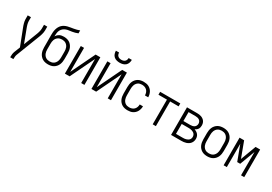

<svg xmlns="http://www.w3.org/2000/svg" viewBox="35 -1828 4429 3132"><g transform="rotate(30 2250.0 -262.5)"><path d="M160 215V208Q160 183 162.5 158Q165 133 174 109L218 -3L101 -305Q94 -322 88 -339.5Q82 -357 77.5 -374.5Q73 -392 69.5 -410Q66 -428 66 -447V-520H127V-447Q127 -431 130 -415.5Q133 -400 137 -384.5Q141 -369 146.5 -354Q152 -339 157 -325L249 -82L343 -325Q349 -340 354 -354.5Q359 -369 363 -384.5Q367 -400 370 -415.5Q373 -431 373 -447V-520H434V-447Q434 -428 430.5 -410Q427 -392 422.5 -374.5Q418 -357 412 -339.5Q406 -322 399 -305L231 129Q224 148 222 168Q220 188 220 208V215Z M750 8Q723 8 696.5 2.5Q670 -3 647 -16.5Q624 -30 606 -50.5Q588 -71 577.5 -95.5Q567 -120 562.5 -146.5Q558 -173 558 -200V-306Q558 -338 557.5 -369Q557 -400 557 -432Q557 -459 559 -486.5Q561 -514 568 -540.5Q575 -567 588 -592Q601 -617 620.5 -636Q640 -655 664.5 -667.5Q689 -680 715.5 -687Q742 -694 769.5 -698Q797 -702 824 -707Q851 -712 877.5 -718.5Q904 -725 930 -735V-680Q905 -669 878.5 -662Q852 -655 825 -650.5Q798 -646 771 -643Q744 -640 718 -630.5Q692 -621 670.5 -603.5Q649 -586 636.5 -562Q624 -538 619.5 -510.5Q615 -483 615 -456V-441Q625 -458 640 -473Q655 -488 673 -497.5Q691 -507 711.5 -510.5Q732 -514 753 -514Q779 -514 805.5 -508.5Q832 -503 855 -489.5Q878 -476 895.5 -455Q913 -434 923.5 -410Q934 -386 938 -359.5Q942 -333 942 -306V-200Q942 -173 937.5 -146.5Q933 -120 922.5 -95.5Q912 -71 894 -50.5Q876 -30 853 -16.5Q830 -3 803.5 2.5Q777 8 750 8ZM750 -47Q769 -47 788 -51.5Q807 -56 823 -66.5Q839 -77 850.5 -92.5Q862 -108 869 -125.5Q876 -143 878.5 -162Q881 -181 881 -200V-306Q881 -325 878.5 -344Q876 -363 869 -381Q862 -399 850.5 -414Q839 -429 823 -439.5Q807 -450 788 -454.5Q769 -459 750 -459Q731 -459 712.5 -454.5Q694 -450 678 -439.5Q662 -429 650 -414Q638 -399 631 -381Q624 -363 621.5 -344Q619 -325 619 -306V-200Q619 -181 621.5 -162Q624 -143 631 -125.5Q638 -108 649.5 -92.5Q661 -77 677 -66.5Q693 -56 712 -51.5Q731 -47 750 -47Z M1066 0V-520H1127V-68L1345 -520H1434V0H1373V-452L1155 0Z M1566 0V-520H1627V-68L1845 -520H1934V0H1873V-452L1655 0ZM1750 -600Q1721 -600 1692 -607.5Q1663 -615 1641 -634.5Q1619 -654 1609.5 -682.5Q1600 -711 1600 -740H1660Q1660 -722 1666 -705Q1672 -688 1685 -676.5Q1698 -665 1715 -660Q1732 -655 1750 -655Q1768 -655 1785 -660Q1802 -665 1815 -676.5Q1828 -688 1834 -705Q1840 -722 1840 -740H1900Q1900 -711 1890.5 -682.5Q1881 -654 1859 -634.5Q1837 -615 1808 -607.5Q1779 -600 1750 -600Z M2247 8Q2221 8 2194.5 2.5Q2168 -3 2145 -16.5Q2122 -30 2104.5 -50.5Q2087 -71 2076.5 -95.5Q2066 -120 2062 -146.5Q2058 -173 2058 -200V-320Q2058 -347 2062 -373.5Q2066 -400 2076.5 -424.5Q2087 -449 2104.5 -469.5Q2122 -490 2145 -503.5Q2168 -517 2194.5 -522.5Q2221 -528 2247 -528Q2272 -528 2296.5 -524Q2321 -520 2343 -509Q2365 -498 2383 -480.5Q2401 -463 2412.5 -441.5Q2424 -420 2430 -395.5Q2436 -371 2436 -346V-345H2375V-346Q2375 -371 2366.5 -396Q2358 -421 2340 -439Q2322 -457 2297.5 -465Q2273 -473 2247 -473Q2228 -473 2209.5 -468.5Q2191 -464 2175.5 -453.5Q2160 -443 2148.5 -427.5Q2137 -412 2130.5 -394Q2124 -376 2121.5 -357.5Q2119 -339 2119 -320V-200Q2119 -181 2121.5 -162.5Q2124 -144 2130.5 -126Q2137 -108 2148.5 -92.5Q2160 -77 2175.5 -66.5Q2191 -56 2209.5 -51.5Q2228 -47 2247 -47Q2273 -47 2297.5 -55Q2322 -63 2340 -81Q2358 -99 2366.5 -124Q2375 -149 2375 -174V-175H2436V-174Q2436 -149 2430 -124.5Q2424 -100 2412.5 -78.5Q2401 -57 2383 -39.5Q2365 -22 2343 -11Q2321 0 2296.5 4Q2272 8 2247 8Z M2720 0V-465H2560V-520H2940V-465H2780V0Z M3066 0V-520H3257Q3277 -520 3297.5 -517.5Q3318 -515 3337 -508Q3356 -501 3373 -489Q3390 -477 3402 -460Q3414 -443 3419 -423Q3424 -403 3424 -382Q3424 -365 3420 -347.5Q3416 -330 3406.5 -315.5Q3397 -301 3383 -290Q3369 -279 3353 -271Q3373 -265 3391.5 -253.5Q3410 -242 3423.5 -226Q3437 -210 3443.5 -189Q3450 -168 3450 -147Q3450 -124 3443 -102Q3436 -80 3422 -62Q3408 -44 3388 -31.5Q3368 -19 3346.5 -12Q3325 -5 3302 -2.5Q3279 0 3257 0ZM3257 -297Q3276 -297 3295 -301Q3314 -305 3330 -315.5Q3346 -326 3354.5 -344Q3363 -362 3363 -381Q3363 -400 3354.5 -418Q3346 -436 3330 -446.5Q3314 -457 3295 -461Q3276 -465 3257 -465H3127V-297ZM3127 -55H3257Q3272 -55 3287 -56.5Q3302 -58 3316.5 -62.5Q3331 -67 3344.5 -74Q3358 -81 3368.5 -92.5Q3379 -104 3384 -118.5Q3389 -133 3389 -148Q3389 -163 3384 -178Q3379 -193 3369 -204Q3359 -215 3345 -222.5Q3331 -230 3316.5 -234.5Q3302 -239 3287 -240.5Q3272 -242 3257 -242H3127Z M3750 8Q3723 8 3696.5 2.5Q3670 -3 3647 -16.5Q3624 -30 3606 -50.5Q3588 -71 3577.5 -95.5Q3567 -120 3562.5 -146.5Q3558 -173 3558 -200V-320Q3558 -347 3562.5 -373.5Q3567 -400 3577.5 -424.5Q3588 -449 3606 -469.5Q3624 -490 3647 -503.5Q3670 -517 3696.5 -522.5Q3723 -528 3750 -528Q3777 -528 3803.5 -522.5Q3830 -517 3853 -503.5Q3876 -490 3894 -469.5Q3912 -449 3922.5 -424.5Q3933 -400 3937.5 -373.5Q3942 -347 3942 -320V-200Q3942 -173 3937.5 -146.5Q3933 -120 3922.5 -95.5Q3912 -71 3894 -50.5Q3876 -30 3853 -16.5Q3830 -3 3803.5 2.5Q3777 8 3750 8ZM3750 -47Q3769 -47 3788 -51.5Q3807 -56 3823 -66.5Q3839 -77 3850.5 -92.5Q3862 -108 3869 -125.5Q3876 -143 3878.5 -162Q3881 -181 3881 -200V-320Q3881 -339 3878.5 -358Q3876 -377 3869 -394.5Q3862 -412 3850.5 -427.5Q3839 -443 3823 -453.5Q3807 -464 3788 -468.5Q3769 -473 3750 -473Q3731 -473 3712 -468.5Q3693 -464 3677 -453.5Q3661 -443 3649.5 -427.5Q3638 -412 3631 -394.5Q3624 -377 3621.5 -358Q3619 -339 3619 -320V-200Q3619 -181 3621.5 -162Q3624 -143 3631 -125.5Q3638 -108 3649.5 -92.5Q3661 -77 3677 -66.5Q3693 -56 3712 -51.5Q3731 -47 3750 -47Z M4056 0V-520H4142L4250 -230L4358 -520H4444V0H4384V-439L4278 -156H4222L4116 -439V0Z"/></g></svg>

Font: Iosevka Curly Light
Style: Regular
Weight: 300
Monospace: yes
Designer: Belleve Invis
Foundry: Belleve Invis
Version: Version 22.1.2; ttfautohint (v1.8.4)